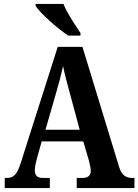

<svg xmlns="http://www.w3.org/2000/svg" viewBox="-20 -951 700 971"><path d="M325 -771H387V-784C362 -822 318 -886 301 -931H160V-921C182 -886 270 -807 325 -771ZM4 0H232V-51H198C167 -51 156 -65 156 -90C156 -108 163 -135 167 -151L191 -236H401L430 -138C433 -124 439 -102 439 -87C439 -61 422 -51 397 -51H368V0H660V-51H650C616 -51 595 -65 582 -108L397 -714H272L84 -124C65 -64 45 -51 14 -51H4ZM210 -295 266 -489C279 -533 290 -576 299 -617C307 -575 319 -532 332 -484L383 -295Z"/></svg>

Font: Noto Serif Myanmar Condensed
Style: Bold
Weight: 700
Width: 3
Designer: Ben Mitchell and the Monotype Design Team
Foundry: Monotype Imaging Inc.
Version: Version 2.106